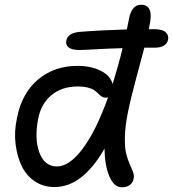

<svg xmlns="http://www.w3.org/2000/svg" viewBox="-20 -772 730 810"><path d="M210 17.1Q163.6 17.1 127.4 -6.8Q91.3 -30.8 71.8 -71Q52.2 -111.3 45.7 -164.1Q39.1 -216.8 51.8 -274.9Q72.3 -379.9 141.1 -437Q210 -494.1 306.2 -494.1Q365.2 -494.1 406 -472.9Q446.8 -451.7 455.1 -417Q480.5 -499 497.1 -568.8Q442.4 -567.4 385.7 -564.2Q329.1 -561 314.9 -561Q283.7 -561 269.8 -571.8Q255.9 -582.5 259.8 -601.1Q265.6 -631.3 312 -637.2Q402.8 -644.5 515.1 -647.9Q516.1 -654.3 519.8 -670.7Q523.4 -687 524.9 -695.8Q536.6 -752 575.2 -752Q631.3 -752 609.9 -660.2Q609.4 -658.2 608.9 -654.5Q608.4 -650.9 607.9 -648.9H630.9Q664.6 -648.9 678.7 -636.2Q692.9 -623.5 689 -604Q681.2 -570.8 631.8 -570.8H588.9Q581.5 -541.5 556.6 -449.7Q531.7 -357.9 520 -299.8Q507.8 -240.2 506.8 -194.1Q505.9 -147.9 512.5 -122.8Q519 -97.7 527.3 -79.6Q535.6 -61.5 541 -47.4Q546.4 -33.2 543.9 -20Q542.5 -3.9 529.3 7.1Q516.1 18.1 494.1 18.1Q461.4 18.1 441.7 -27.3Q421.9 -72.8 420.9 -145Q328.1 17.1 210 17.1ZM141.1 -271Q124.5 -186.5 146.2 -128.2Q168 -69.8 220.2 -69.8Q272.9 -69.8 329.3 -145.3Q385.7 -220.7 436 -361.8Q433.1 -359.9 425.8 -359.9Q416.5 -359.9 409.2 -364.7Q401.9 -369.6 395 -376.7Q388.2 -383.8 378.9 -390.6Q369.6 -397.5 351.6 -402.3Q333.5 -407.2 308.1 -407.2Q241.2 -407.2 197.3 -370.8Q153.3 -334.5 141.1 -271Z"/></svg>

Font: Shantell Sans Bouncy
Style: Italic
Weight: 400
Italic angle: -11.31°
Designer: Stephen Nixon, Anya Danilova, Shantell Martin
Foundry: Arrow Type
Version: Version 1.006;[9816181b4]